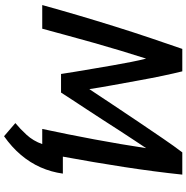

<svg xmlns="http://www.w3.org/2000/svg" viewBox="-6 -727 922 950"><g transform="rotate(90 455.0 -252.0)"><path d="M654 189 589 133Q617 110 647 77.5Q677 45 693 0H618Q645 -126 669.5 -257Q694 -388 713 -514Q697 -490 674.5 -456Q652 -422 626 -382Q600 -342 573.5 -300.5Q547 -259 521 -220Q495 -181 474 -148.5Q453 -116 438 -93H346Q342 -121 335 -162.5Q328 -204 320 -251.5Q312 -299 303.5 -348Q295 -397 286.5 -440Q278 -483 270 -514Q250 -452 230.5 -387Q211 -322 192.5 -257Q174 -192 156.5 -127Q139 -62 122 0H5Q29 -87 56 -178.5Q83 -270 111.5 -361Q140 -452 168.5 -536.5Q197 -621 222 -693H333Q343 -653 355 -596Q367 -539 378.5 -475Q390 -411 401.5 -348.5Q413 -286 421 -233Q457 -287 499 -350.5Q541 -414 584 -477.5Q627 -541 665.5 -597.5Q704 -654 734 -693H844Q837 -626 827.5 -553.5Q818 -481 806.5 -406Q795 -331 782 -254.5Q769 -178 755 -102H839Q831 -44 808 8Q785 60 746.5 105.5Q708 151 654 189Z"/></g></svg>

Font: Ubuntu Sans SemiBold
Style: Italic
Weight: 600
Italic angle: -13.5°
Designer: Dalton Maag Ltd
Foundry: Dalton Maag Ltd
Version: Version 1.006